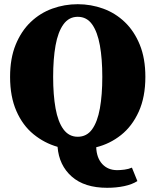

<svg xmlns="http://www.w3.org/2000/svg" viewBox="-20 -692 740 914"><path d="M350 -41Q393 -41 418.5 -76.5Q444 -112 455.5 -176Q467 -240 467 -326Q467 -412 455.5 -476Q444 -540 418.5 -576Q393 -612 350 -612Q308 -612 282 -576Q256 -540 244.5 -476Q233 -412 233 -326Q233 -240 244.5 -176Q256 -112 282 -76.5Q308 -41 350 -41ZM490 202Q382 202 321.5 148.5Q261 95 254 7Q191 -11 139.5 -53Q88 -95 58 -163.5Q28 -232 28 -326Q28 -414 54.5 -479Q81 -544 126 -587Q171 -630 229 -651Q287 -672 350 -672Q413 -672 471 -651Q529 -630 574 -587Q619 -544 645.5 -479Q672 -414 672 -326Q672 -230 640.5 -160.5Q609 -91 556 -49Q503 -7 438 9Q440 60 467 89Q494 118 538 118Q553 118 572.5 115.5Q592 113 608 106L634 170Q609 186 571.5 194Q534 202 490 202Z"/></svg>

Font: Source Serif Pro Black
Style: Regular
Weight: 900
Designer: Frank Grießhammer
Foundry: Adobe Systems Incorporated
Version: Version 3.001;hotconv 1.0.111;makeotfexe 2.5.65597